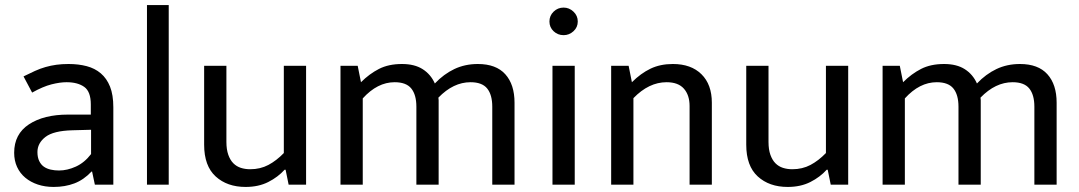

<svg xmlns="http://www.w3.org/2000/svg" viewBox="-20 -730 4265 759"><path d="M73 -428Q97 -440 118 -449.5Q139 -459 160 -465Q181 -471 203 -474Q225 -477 251 -477Q290 -477 322.5 -468.5Q355 -460 378.5 -440Q402 -420 415 -387.5Q428 -355 428 -306V0H355L344 -52H342Q311 -19 274 -5Q237 9 192 9Q158 9 129.5 -0.5Q101 -10 80 -27.5Q59 -45 47.5 -70Q36 -95 36 -126Q36 -200 94.5 -238.5Q153 -277 249 -277H339V-317Q339 -368 313 -386.5Q287 -405 243 -405Q217 -405 183.5 -396.5Q150 -388 107 -364ZM340 -217 266 -215Q191 -213 159.5 -188.5Q128 -164 128 -129Q128 -108 135 -93.5Q142 -79 153.5 -71Q165 -63 180.5 -59.5Q196 -56 213 -56Q246 -56 280 -71.5Q314 -87 340 -121Z M561 0V-710H647V0Z M1102 -470H1190V0H1121L1109 -59H1105Q1079 -30 1040.5 -10.5Q1002 9 951 9Q878 9 832.5 -32.5Q787 -74 787 -158V-470H875V-169Q875 -139 882.5 -118Q890 -97 902.5 -84.5Q915 -72 932 -66.5Q949 -61 969 -61Q1009 -61 1041 -78Q1073 -95 1102 -125Z M1414 0H1326V-470H1394L1407 -405Q1440 -438 1478 -457.5Q1516 -477 1569 -477Q1619 -477 1651 -456.5Q1683 -436 1699 -400Q1734 -437 1776 -457Q1818 -477 1869 -477Q1941 -477 1977.5 -436.5Q2014 -396 2014 -324V0H1926V-308Q1926 -355 1906 -380Q1886 -405 1840 -405Q1772 -405 1713 -344Q1714 -339 1714 -334Q1714 -329 1714 -324V0H1626V-308Q1626 -355 1606 -380Q1586 -405 1540 -405Q1472 -405 1414 -341Z M2164 0V-470H2252V0ZM2208 -591Q2185 -591 2168.5 -606.5Q2152 -622 2152 -645Q2152 -668 2168.5 -684Q2185 -700 2208 -700Q2230 -700 2247 -684Q2264 -668 2264 -645Q2264 -622 2247 -606.5Q2230 -591 2208 -591Z M2484 0H2396V-470H2465L2478 -405Q2513 -440 2551.5 -458.5Q2590 -477 2640 -477Q2712 -477 2753 -436.5Q2794 -396 2794 -324V0H2706V-311Q2706 -354 2683.5 -379.5Q2661 -405 2615 -405Q2545 -405 2484 -342Z M3245 -470H3333V0H3264L3252 -59H3248Q3222 -30 3183.5 -10.5Q3145 9 3094 9Q3021 9 2975.5 -32.5Q2930 -74 2930 -158V-470H3018V-169Q3018 -139 3025.5 -118Q3033 -97 3045.5 -84.5Q3058 -72 3075 -66.5Q3092 -61 3112 -61Q3152 -61 3184 -78Q3216 -95 3245 -125Z M3557 0H3469V-470H3537L3550 -405Q3583 -438 3621 -457.5Q3659 -477 3712 -477Q3762 -477 3794 -456.5Q3826 -436 3842 -400Q3877 -437 3919 -457Q3961 -477 4012 -477Q4084 -477 4120.5 -436.5Q4157 -396 4157 -324V0H4069V-308Q4069 -355 4049 -380Q4029 -405 3983 -405Q3915 -405 3856 -344Q3857 -339 3857 -334Q3857 -329 3857 -324V0H3769V-308Q3769 -355 3749 -380Q3729 -405 3683 -405Q3615 -405 3557 -341Z"/></svg>

Font: Mukta Malar
Style: Regular
Weight: 400
Designer: Aadarsh Rajan, Girish Dalvi, Yashodeep Gholap
Foundry: Ek Type
Version: Version 2.538;PS 1.000;hotconv 16.6.51;makeotf.lib2.5.65220;